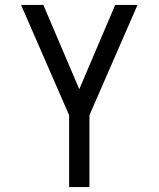

<svg xmlns="http://www.w3.org/2000/svg" viewBox="-20 -755 640 775"><path d="M259 0V-290L65 -735H155L300 -395L445 -735H535L341 -290V0Z"/></svg>

Font: Monocode
Style: Regular
Weight: 400
Designer: Belleve Invis
Foundry: Belleve Invis
Version: Version 16.1.0; ttfautohint (v1.8.4)